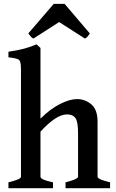

<svg xmlns="http://www.w3.org/2000/svg" viewBox="-20 -990 611 1010"><path d="M24.4 0V-30.8Q56.6 -39.1 73.5 -45.9Q90.3 -52.7 90.3 -60.5V-624Q90.3 -651.4 86.9 -663.6Q83.5 -675.8 69.8 -680.4Q56.2 -685.1 24.4 -688.5V-717.8Q75.2 -725.6 107.2 -734.1Q139.2 -742.7 172.4 -756.8L192.9 -737.8V-365.7Q244.1 -417 295.7 -442.9Q347.2 -468.8 385.3 -468.8Q427.2 -468.8 460.2 -441.2Q493.2 -413.6 493.2 -349.6V-60.5Q493.2 -54.2 506.8 -47.4Q520.5 -40.5 559.1 -30.8V0H324.7V-30.8Q359.9 -40 375.2 -47.1Q390.6 -54.2 390.6 -60.5V-289.6Q390.6 -349.1 377 -368.7Q363.3 -388.2 333 -388.2Q303.2 -388.2 268.3 -365Q233.4 -341.8 192.9 -297.4V-60.5Q192.9 -44.4 258.8 -30.8V0ZM155.8 -787.1Q147.9 -791 141.8 -797.9Q135.7 -804.7 128.9 -814L262.7 -969.7H319.8L452.6 -814Q446.8 -804.7 440.9 -797.9Q435.1 -791 426.8 -787.1L291 -874Z"/></svg>

Font: David Libre Medium
Style: Regular
Weight: 500
Designer: Ismar David, J. Victor Gaultney, Annie Olsen and Meir Sadan
Foundry: Monotype Imaging Inc. & SIL International
Version: Version 1.100; ttfautohint (v1.8.4.7-5d5b)